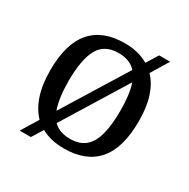

<svg xmlns="http://www.w3.org/2000/svg" viewBox="-143 -706 862 877"><g transform="rotate(30 288.5 -268.0)"><path d="M126 -48Q92 -83 73.5 -138Q55 -193 55 -269Q55 -409 114.5 -477.5Q174 -546 290 -546Q361 -546 414 -515L452 -576H510L454 -484Q487 -450 504.5 -396.5Q522 -343 522 -269Q522 -128 462.5 -59Q403 10 287 10Q253 10 222.5 3Q192 -4 167 -18L131 40H72ZM289 -42Q339 -42 369 -67.5Q399 -93 412 -144Q425 -195 425 -269Q425 -312 420.5 -347Q416 -382 407 -408L201 -74Q217 -58 239 -50Q261 -42 289 -42ZM379 -457Q363 -475 340 -484Q317 -493 288 -493Q213 -493 182.5 -437Q152 -381 152 -269Q152 -223 157 -186.5Q162 -150 172 -122Z"/></g></svg>

Font: Noto Serif Telugu
Style: Regular
Weight: 400
Designer: Jelle Bosma - Monotype Design Team
Foundry: Monotype Imaging Inc.
Version: Version 2.003